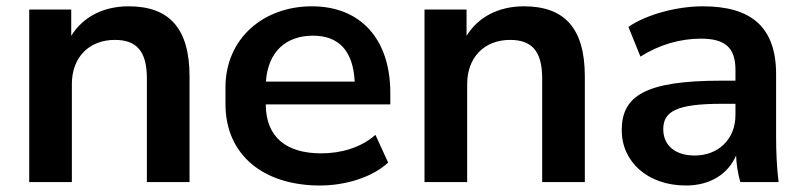

<svg xmlns="http://www.w3.org/2000/svg" viewBox="-20 -569 2514 600"><path d="M204.6 0V-306.6C204.6 -388.7 257.3 -444.3 338.9 -444.3C404.8 -444.3 439 -411.1 439 -324.2V0H572.3V-330.1C572.3 -481.9 507.8 -549.3 381.8 -549.3C303.7 -549.3 239.3 -516.6 202.6 -457V-539.1H71.3V0Z M979.5 10.7C1060.5 10.7 1143.6 -15.1 1192.9 -61L1153.3 -147.5C1106.9 -106.9 1044.9 -89.8 983.9 -89.8C877 -89.8 811 -138.2 810.5 -242.7H1199.7V-278.8C1199.7 -446.3 1107.4 -549.3 954.6 -549.3C803.2 -549.3 684.6 -448.7 684.6 -295.9V-244.1C684.6 -81.5 807.1 10.7 979.5 10.7ZM958 -457.5C1038.1 -457.5 1083.5 -411.1 1088.4 -314H811C817.4 -408.2 874.5 -457.5 958 -457.5Z M1439.9 0V-306.6C1439.9 -388.7 1492.7 -444.3 1574.2 -444.3C1640.1 -444.3 1674.3 -411.1 1674.3 -324.2V0H1807.6V-330.1C1807.6 -481.9 1743.2 -549.3 1617.2 -549.3C1539.1 -549.3 1474.6 -516.6 1438 -457V-539.1H1306.6V0Z M2123.5 10.7C2199.7 10.7 2255.4 -25.4 2280.3 -83C2281.2 -55.7 2285.6 -27.3 2293.5 0H2413.1C2407.2 -47.9 2405.3 -96.2 2405.3 -143.6V-336.9C2405.3 -485.8 2326.2 -549.3 2176.3 -549.3C2095.7 -549.3 2000 -523.9 1943.8 -484.9L1981.4 -392.1C2040.5 -429.7 2106 -448.2 2170.4 -448.2C2244.6 -448.2 2278.3 -421.4 2278.3 -350.6V-316.9H2233.9C1995.6 -316.9 1922.9 -269 1922.9 -162.1C1922.9 -64 2003.4 10.7 2123.5 10.7ZM2150.9 -83C2089.4 -83 2052.7 -115.2 2052.7 -165C2052.7 -219.7 2091.8 -244.6 2234.9 -244.6H2278.3V-210C2278.3 -131.3 2222.2 -83 2150.9 -83Z"/></svg>

Font: Winston SemiBold
Style: Regular
Weight: 600
Designer: Vernon Adams, Kim Jin-seong, David Berlow, Cristiano Sobral
Foundry: The Winston Project Authors
Version: Version 3.004